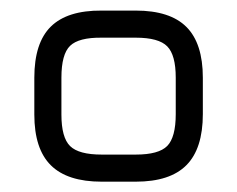

<svg xmlns="http://www.w3.org/2000/svg" viewBox="-20 -666 460 372"><path d="M177 -314Q110.5 -314 78.5 -345.8Q46.5 -377.5 46.5 -444V-515.5Q46.5 -583 78.5 -614.5Q110.5 -646 177 -645.5H243Q309.5 -645.5 341.2 -613.8Q373 -582 373 -515.5V-445Q373 -378 341.2 -346Q309.5 -314 243 -314ZM177 -366.5H243Q287.5 -366.5 304 -383.2Q320.5 -400 320.5 -445V-515.5Q320.5 -559.5 304 -576.2Q287.5 -593 243 -593H177Q132.5 -593.5 115.8 -577.2Q99 -561 99 -515.5V-444Q99 -399.5 115.8 -383Q132.5 -366.5 177 -366.5Z"/></svg>

Font: Jura Light
Style: Regular
Weight: 400
Version: Version 5.106